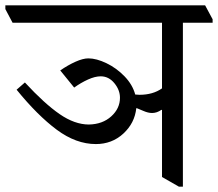

<svg xmlns="http://www.w3.org/2000/svg" viewBox="-51 -665 814 717"><path d="M743 -580H632V32H617L554 -4V-254L552 -255Q535 -243 517 -243Q502 -243 484 -251Q466 -259 460 -261H458Q452 -205 409.5 -166Q367 -127 307 -127Q233 -127 161 -180.5Q89 -234 11 -330L42 -357Q115 -278 171.5 -239Q228 -200 281 -200Q332 -201 364.5 -230.5Q397 -260 397 -300Q397 -329 376 -354.5Q355 -380 325 -380Q304 -380 277.5 -368Q251 -356 226 -338L174 -402Q203 -422 231 -434.5Q259 -447 279 -447Q309 -447 346.5 -429Q384 -411 414 -380Q444 -349 454 -312L470 -311Q520 -311 554 -335V-580H-4L-31 -631V-645H715L743 -593Z"/></svg>

Font: Grenzecho Serif
Style: Serif-Regular
Weight: 400
Designer: Dan Reynolds
Foundry: Dan Reynolds
Version: Version 1.001; ttfautohint (v1.1) -l 5 -r 5 -G 72 -x 0 -D la